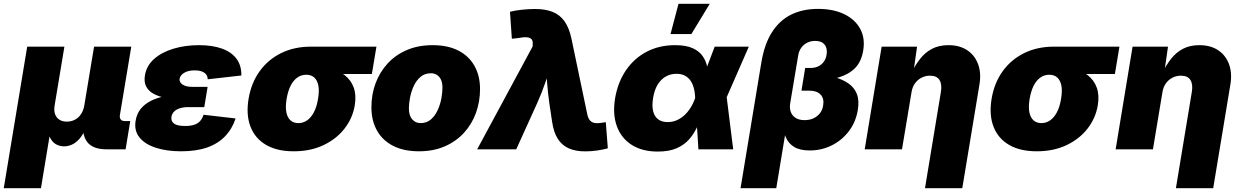

<svg xmlns="http://www.w3.org/2000/svg" viewBox="-50 -784 6517 1008"><path d="M-30.3 204.1 92.8 -539.1H288.1L236.8 -230.5Q232.4 -204.1 239 -185.1Q245.6 -166 261.5 -155.8Q277.3 -145.5 300.8 -145.5Q324.7 -145.5 343.8 -155.8Q362.8 -166 375.5 -185.1Q388.2 -204.1 392.6 -230.5L443.8 -539.1H639.2L579.6 -180.7Q577.1 -165.5 583.7 -157Q590.3 -148.4 605.5 -148.4H633.8L609.4 0H509.8Q436 0 406.7 -40Q377.4 -80.1 389.6 -154.3L397.9 -203.6H425.3Q416.5 -148.9 401.1 -112.5Q385.7 -76.2 366.9 -54.9Q348.1 -33.7 327.4 -24.7Q306.6 -15.6 287.1 -15.6Q266.1 -15.6 247.6 -24.7Q229 -33.7 216.3 -54.9Q203.6 -76.2 200 -112.5Q196.3 -148.9 205.1 -203.6H232.4L165 204.1Z M900.9 10.3Q825.7 10.3 768.6 -8.1Q711.4 -26.4 682.4 -62.3Q653.3 -98.1 662.1 -150.4Q668 -187 689.2 -212.9Q710.4 -238.8 743.9 -255.4Q777.3 -272 820.3 -280Q863.3 -288.1 913.1 -288.1H1033.2L1022.5 -221.7H939.9Q913.6 -221.7 894.3 -215.6Q875 -209.5 864 -198.2Q853 -187 850.1 -170.9Q846.7 -148.9 863 -135.7Q879.4 -122.6 922.4 -122.6Q950.2 -122.6 969.5 -128.9Q988.8 -135.3 1000.5 -148.4Q1012.2 -161.6 1018.6 -181.6L1187 -162.1Q1168.5 -106.4 1131.1 -67.9Q1093.8 -29.3 1036.9 -9.5Q980 10.3 900.9 10.3ZM910.6 -263.2Q862.8 -263.2 823.5 -269.8Q784.2 -276.4 756.8 -291.3Q729.5 -306.2 717.3 -330.1Q705.1 -354 710.9 -388.2Q719.2 -439.5 759.5 -474.9Q799.8 -510.3 861.3 -528.6Q922.9 -546.9 994.6 -546.9Q1063.5 -546.9 1113.5 -529.5Q1163.6 -512.2 1190.7 -476.8Q1217.8 -441.4 1217.3 -387.7L1040.5 -367.7Q1040.5 -389.6 1022.7 -402.1Q1004.9 -414.6 972.7 -414.6Q937.5 -414.6 916.7 -401.6Q896 -388.7 893.1 -371.1Q890.1 -352.5 908.2 -340.3Q926.3 -328.1 957.5 -328.1H1040L1029.3 -263.2Z M1492.2 10.3Q1404.3 10.3 1346.7 -23.4Q1289.1 -57.1 1265.1 -118.9Q1241.2 -180.7 1254.9 -264.6Q1268.6 -347.7 1312.7 -409.4Q1356.9 -471.2 1425.8 -505.1Q1494.6 -539.1 1582 -539.1H1926.3L1902.3 -395.5H1664.6L1557.6 -391.6Q1532.2 -391.6 1511.5 -377.2Q1490.7 -362.8 1476.3 -335Q1461.9 -307.1 1454.6 -264.6Q1447.8 -222.7 1453.4 -194.6Q1459 -166.5 1475.1 -152.1Q1491.2 -137.7 1516.6 -137.7Q1541.5 -137.7 1562.3 -152.1Q1583 -166.5 1597.9 -194.6Q1612.8 -222.7 1619.6 -264.6Q1627 -307.1 1621.3 -335Q1615.7 -362.8 1599.6 -377.2Q1583.5 -391.6 1558.1 -391.6L1566.4 -440.9Q1627.4 -440.9 1676.8 -428.2Q1726.1 -415.5 1759.5 -389.4Q1793 -363.3 1807.1 -324Q1821.3 -284.7 1812.5 -231Q1801.3 -163.6 1758.8 -108.9Q1716.3 -54.2 1648.2 -22Q1580.1 10.3 1492.2 10.3Z M2149.4 10.3Q2069.8 10.3 2013.9 -18.3Q1958 -46.9 1929 -98.9Q1899.9 -150.9 1899.9 -220.7Q1899.9 -287.6 1921.6 -346.4Q1943.4 -405.3 1985.1 -450.7Q2026.9 -496.1 2086.4 -521.5Q2146 -546.9 2221.2 -546.9Q2300.8 -546.9 2356.2 -518.6Q2411.6 -490.2 2440.9 -438.2Q2470.2 -386.2 2470.2 -316.4Q2470.2 -251 2449 -191.9Q2427.7 -132.8 2386.5 -87.4Q2345.2 -42 2285.6 -15.9Q2226.1 10.3 2149.4 10.3ZM2158.2 -137.7Q2189.9 -137.7 2211.9 -156.7Q2233.9 -175.8 2247.6 -205.3Q2261.2 -234.9 2267.1 -266.8Q2272.9 -298.8 2272.9 -323.7Q2272.9 -349.1 2265.1 -365.7Q2257.3 -382.3 2243.7 -390.9Q2230 -399.4 2212.4 -399.4Q2180.2 -399.4 2158 -380.6Q2135.7 -361.8 2122.3 -332.8Q2108.9 -303.7 2102.8 -272.2Q2096.7 -240.7 2096.7 -214.8Q2096.7 -177.2 2114 -157.5Q2131.3 -137.7 2158.2 -137.7Z M2455.1 0 2746.1 -539.6 2746.6 -549.8Q2748.5 -568.4 2741.2 -577.4Q2733.9 -586.4 2716.6 -588.1Q2699.2 -589.8 2668.9 -584L2637.2 -580.6L2627.4 -722.2Q2653.3 -729 2689.5 -732.9Q2725.6 -736.8 2759.3 -736.8Q2813.5 -736.8 2851.6 -721.4Q2889.6 -706.1 2913.6 -672.4Q2937.5 -638.7 2949.7 -583L3033.7 -181.6Q3038.1 -162.6 3047.1 -152.1Q3056.2 -141.6 3070.3 -138.7Q3084.5 -135.7 3104 -138.7L3130.4 -142.6L3141.1 -5.4Q3117.7 1.5 3085.2 6.1Q3052.7 10.7 3022 10.7Q2972.2 10.7 2936.5 -4.9Q2900.9 -20.5 2878.9 -54.4Q2856.9 -88.4 2848.6 -144.5L2834 -242.2Q2826.2 -296.9 2822 -353.3Q2817.9 -409.7 2816.4 -474.6H2856.4Q2833 -409.7 2814 -353.5Q2794.9 -297.4 2770 -242.2L2660.2 0Z M3403.3 11.7Q3321.8 11.7 3266.8 -23.2Q3211.9 -58.1 3188.7 -120.8Q3165.5 -183.6 3179.2 -268.1Q3193.8 -353 3236.6 -415.5Q3279.3 -478 3345.2 -512.5Q3411.1 -546.9 3494.1 -546.9Q3552.2 -546.9 3587.2 -530.8Q3622.1 -514.6 3639.6 -488.5Q3657.2 -462.4 3663.3 -430.9Q3669.4 -399.4 3670.4 -369.1H3723.1L3764.6 -277.8L3799.3 0H3616.7L3599.6 -271Q3598.1 -303.2 3591.1 -326.7Q3584 -350.1 3571.5 -365.5Q3559.1 -380.9 3541.7 -388.7Q3524.4 -396.5 3501.5 -396.5Q3469.2 -396.5 3443.8 -381.3Q3418.5 -366.2 3401.9 -338.4Q3385.3 -310.5 3378.9 -270.5Q3372.1 -230 3378.7 -201.4Q3385.3 -172.9 3404.8 -158Q3424.3 -143.1 3455.1 -143.1Q3479 -143.1 3500.2 -151.6Q3521.5 -160.2 3540 -176.3Q3558.6 -192.4 3573.7 -215.6Q3588.9 -238.8 3599.1 -268.1L3702.1 -539.1H3881.3L3762.7 -268.1L3690.9 -177.7H3635.3Q3623.5 -146.5 3607.9 -113.3Q3592.3 -80.1 3567.4 -51.8Q3542.5 -23.4 3502.9 -5.9Q3463.4 11.7 3403.3 11.7ZM3470.2 -605 3512.2 -764.2H3676.3L3579.6 -605Z M3837.9 204.1 3946.8 -454.6Q3962.9 -552.2 4002.7 -614.7Q4042.5 -677.2 4103.5 -707.3Q4164.6 -737.3 4244.6 -737.3Q4325.2 -737.3 4382.1 -709.7Q4439 -682.1 4465.8 -633.1Q4492.7 -584 4481.9 -519Q4472.2 -460.4 4439.7 -427.2Q4407.2 -394 4353.5 -377.7Q4299.8 -361.3 4226.6 -353L4233.9 -397Q4285.6 -391.1 4329.3 -379.4Q4373 -367.7 4403.8 -346.4Q4434.6 -325.2 4448.2 -291.3Q4461.9 -257.3 4453.6 -207Q4442.9 -142.6 4406.2 -94.7Q4369.6 -46.9 4316.2 -20.5Q4262.7 5.9 4201.7 5.9Q4149.4 5.9 4119.1 -12.7Q4088.9 -31.2 4075.4 -63.7Q4062 -96.2 4061.5 -138.2H4082L4025.4 204.1ZM4173.8 -153.3Q4200.2 -153.3 4220.7 -162.8Q4241.2 -172.4 4254.6 -189.5Q4268.1 -206.5 4271.5 -230.5Q4277.8 -266.1 4258.3 -287.1Q4238.8 -308.1 4199.2 -308.1H4157.7L4177.2 -427.2H4205.6Q4228 -427.2 4245.6 -435.5Q4263.2 -443.8 4274.7 -459.7Q4286.1 -475.6 4289.6 -497.1Q4294.9 -530.3 4279.1 -549.8Q4263.2 -569.3 4230 -569.3Q4206.5 -569.3 4187.7 -559.8Q4168.9 -550.3 4156.7 -533.4Q4144.5 -516.6 4140.6 -493.2L4098.6 -242.2Q4094.2 -214.8 4102.1 -195.1Q4109.9 -175.3 4128.2 -164.3Q4146.5 -153.3 4173.8 -153.3Z M4735.4 -299.3 4685.5 0H4489.7L4578.6 -539.1H4764.6L4744.6 -398.9L4734.4 -400.4Q4754.9 -442.4 4781 -475.6Q4807.1 -508.8 4843.3 -527.8Q4879.4 -546.9 4929.2 -546.9Q4987.8 -546.9 5027.6 -520.5Q5067.4 -494.1 5084.7 -447.8Q5102.1 -401.4 5092.3 -341.3L5002 204.1H4806.2L4889.6 -300.8Q4896.5 -341.3 4882.3 -364Q4868.2 -386.7 4832.5 -386.7Q4808.6 -386.7 4788.1 -376.2Q4767.6 -365.7 4753.7 -346.4Q4739.7 -327.1 4735.4 -299.3Z M5393.1 10.3Q5305.2 10.3 5247.6 -23.4Q5189.9 -57.1 5166 -118.9Q5142.1 -180.7 5155.8 -264.6Q5169.4 -347.7 5213.6 -409.4Q5257.8 -471.2 5326.7 -505.1Q5395.5 -539.1 5482.9 -539.1H5827.1L5803.2 -395.5H5565.4L5458.5 -391.6Q5433.1 -391.6 5412.4 -377.2Q5391.6 -362.8 5377.2 -335Q5362.8 -307.1 5355.5 -264.6Q5348.6 -222.7 5354.2 -194.6Q5359.9 -166.5 5376 -152.1Q5392.1 -137.7 5417.5 -137.7Q5442.4 -137.7 5463.1 -152.1Q5483.9 -166.5 5498.8 -194.6Q5513.7 -222.7 5520.5 -264.6Q5527.8 -307.1 5522.2 -335Q5516.6 -362.8 5500.5 -377.2Q5484.4 -391.6 5459 -391.6L5467.3 -440.9Q5528.3 -440.9 5577.6 -428.2Q5627 -415.5 5660.4 -389.4Q5693.8 -363.3 5708 -324Q5722.2 -284.7 5713.4 -231Q5702.1 -163.6 5659.7 -108.9Q5617.2 -54.2 5549.1 -22Q5481 10.3 5393.1 10.3Z M6052.7 -299.3 6002.9 0H5807.1L5896 -539.1H6082L6062 -398.9L6051.8 -400.4Q6072.3 -442.4 6098.4 -475.6Q6124.5 -508.8 6160.6 -527.8Q6196.8 -546.9 6246.6 -546.9Q6305.2 -546.9 6345 -520.5Q6384.8 -494.1 6402.1 -447.8Q6419.4 -401.4 6409.7 -341.3L6319.3 204.1H6123.5L6207 -300.8Q6213.9 -341.3 6199.7 -364Q6185.5 -386.7 6149.9 -386.7Q6126 -386.7 6105.5 -376.2Q6085 -365.7 6071 -346.4Q6057.1 -327.1 6052.7 -299.3Z"/></svg>

Font: Inter 18pt Black
Style: Italic
Weight: 900
Italic angle: -9.3988°
Designer: Rasmus Andersson
Foundry: rsms
Version: Version 4.001;git-66647c0bb